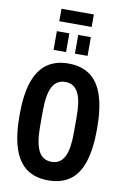

<svg xmlns="http://www.w3.org/2000/svg" viewBox="-108 -1077 755 1151"><g transform="rotate(10 269.5 -501.5)"><path d="M269 12Q191 12 138.5 -25Q86 -62 59.5 -140.5Q33 -219 33 -343Q33 -467 59.5 -545.5Q86 -624 138.5 -661.5Q191 -699 269 -699Q348 -699 400.5 -661.5Q453 -624 479 -545.5Q505 -467 505 -343Q505 -219 479 -140.5Q453 -62 400.5 -25Q348 12 269 12ZM269 -101Q298 -101 317 -113.5Q336 -126 348.5 -150.5Q361 -175 366.5 -211.5Q372 -248 372 -297V-391Q372 -440 366.5 -476.5Q361 -513 348.5 -537.5Q336 -562 317 -574.5Q298 -587 269 -587Q242 -587 222 -574.5Q202 -562 190 -537.5Q178 -513 172 -476.5Q166 -440 166 -391V-297Q166 -248 172 -211.5Q178 -175 190 -150.5Q202 -126 222 -113.5Q242 -101 269 -101ZM166 -764V-878H242V-764ZM296 -764V-878H373V-764ZM170 -939V-1015H367V-939Z"/></g></svg>

Font: Archivo ExtraCondensed
Style: Bold
Weight: 700
Width: 2
Designer: Hector Gatti
Foundry: Omnibus-Type
Version: Version 2.001